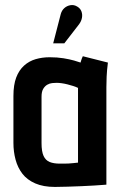

<svg xmlns="http://www.w3.org/2000/svg" viewBox="-20 -734 483 758"><path d="M406 -487 307 -512Q303 -504 300.5 -495.5Q298 -487 298 -487Q290 -490 272.5 -495Q255 -500 230.5 -504Q206 -508 176 -508Q147 -508 121 -500.5Q95 -493 75 -475Q55 -457 44 -428Q33 -399 33 -355V-170Q33 -135 41.5 -103.5Q50 -72 68.5 -48Q87 -24 119 -10Q151 4 197 4Q220 4 247 3Q274 2 301.5 1Q329 0 351 -1.5Q373 -3 386.5 -4Q400 -5 400 -5V-390Q400 -407 401 -431.5Q402 -456 406 -487ZM144 -169V-352Q144 -372 150.5 -383Q157 -394 166.5 -399.5Q176 -405 186 -406Q196 -407 204 -407Q212 -407 223 -405.5Q234 -404 246 -401Q258 -398 269 -394.5Q280 -391 288 -387V-92Q278 -91 269 -90Q260 -89 251 -88.5Q242 -88 233 -88Q224 -88 216 -88Q192 -88 176 -94.5Q160 -101 152 -118.5Q144 -136 144 -169ZM292 -638Q301 -650 303.5 -663.5Q306 -677 301.5 -689Q297 -701 285 -708Q272 -716 258 -713.5Q244 -711 234 -702Q224 -693 220 -679L190 -563H234Z"/></svg>

Font: Advent Pro
Style: Regular
Weight: 400
Designer: VivaRado, Andreas Kalpakidis
Foundry: VivaRado, Andreas Kalpakidis
Version: Version 3.000